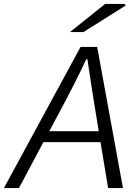

<svg xmlns="http://www.w3.org/2000/svg" viewBox="-63 -962 705 982"><path d="M349 -722H434L566 0H490L451 -235H159L34 0H-43ZM475 -942H574L580 -934L364 -798H295ZM442 -291 421 -420 408 -501Q392 -604 384 -659H378Q335 -565 258 -420L189 -291Z"/></svg>

Font: Nebula Sans Book
Style: Regular
Weight: 400
Italic angle: -9°
Designer: Paul D. Hunt for Adobe (as Source Sans)
Foundry: Nebula Entertainment & Broadcasting LLC
Version: Version 1.010